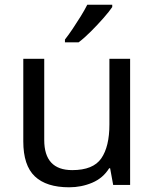

<svg xmlns="http://www.w3.org/2000/svg" viewBox="-20 -786 658 816"><path d="M533 -536V0H461L448 -71H444Q418 -29 372 -9.5Q326 10 274 10Q177 10 128 -36.5Q79 -83 79 -185V-536H168V-191Q168 -63 287 -63Q376 -63 410.5 -113Q445 -163 445 -257V-536ZM457 -756Q445 -738 420 -709.5Q395 -681 366.5 -652.5Q338 -624 314 -606H256V-618Q271 -637 288.5 -663Q306 -689 323 -716.5Q340 -744 351 -766H457Z"/></svg>

Font: Noto Sans Grantha
Style: Regular
Weight: 400
Designer: Monotype Design Team
Foundry: Monotype Imaging Inc.
Version: Version 2.003; ttfautohint (v1.8.4.7-5d5b)